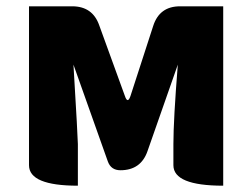

<svg xmlns="http://www.w3.org/2000/svg" viewBox="-20 -589 799 609"><path d="M227 0Q72 0 72 -65V-569H209Q274 -569 295 -508L376 -285Q385 -258 394 -285L466 -507Q486 -569 551 -569H688V0Q530 0 530 -65V-132Q530 -208 544 -384L448 -110Q427 -49 362 -49Q332 -49 322 -77L213 -384Q227 -150 227 -132V0Z"/></svg>

Font: Swei Half Moon CJK SC
Style: Black
Weight: 900
Version: Version 2.071